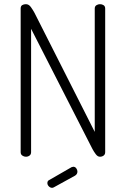

<svg xmlns="http://www.w3.org/2000/svg" viewBox="-20 -751 603 920"><path d="M239 146Q234 149 230 149Q221 149 214 142Q207 135 207 126Q207 115 217 111L323 50Q329 48 331 48Q340 48 345.5 55.5Q351 63 351 71Q351 84 339 91ZM459 0Q448 0 439 -12Q430 -24 423 -37L129 -613V-22Q129 -11 121.5 -5.5Q114 0 104 0Q95 0 87 -5.5Q79 -11 79 -22V-710Q79 -722 86.5 -726.5Q94 -731 104 -731Q118 -731 128 -717Q138 -703 145 -690L434 -119V-710Q434 -721 442 -726Q450 -731 459 -731Q469 -731 476.5 -726Q484 -721 484 -710V-22Q484 -11 476.5 -5.5Q469 0 459 0Z"/></svg>

Font: AkaAcidDosis
Style: Light
Weight: 300
Designer: Edgar Tolentino, Pablo Impallari, Igino Marini, Aka-Acid
Foundry: Edgar Tolentino, Pablo Impallari, Igino Marini, Aka-Acid
Version: Version 1.007